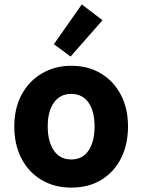

<svg xmlns="http://www.w3.org/2000/svg" viewBox="-20 -839 647 873"><path d="M304 14Q227 14 168.5 -21Q110 -56 77.5 -118.5Q45 -181 45 -264Q45 -347 78.5 -409Q112 -471 171 -505.5Q230 -540 304 -540Q380 -540 438 -505.5Q496 -471 529 -409Q562 -347 562 -264Q562 -181 530 -118.5Q498 -56 440.5 -21Q383 14 304 14ZM304 -114Q355 -114 382.5 -154.5Q410 -195 410 -264Q410 -333 382.5 -372.5Q355 -412 304 -412Q253 -412 225 -372.5Q197 -333 197 -264Q197 -195 225 -154.5Q253 -114 304 -114ZM301 -582 225 -638 352 -819 446 -747Z"/></svg>

Font: Ubuntu Sans ExtraBold
Style: Regular
Weight: 800
Designer: Dalton Maag Ltd
Foundry: Dalton Maag Ltd
Version: Version 1.006; ttfautohint (v1.8.4.7-5d5b)